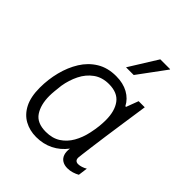

<svg xmlns="http://www.w3.org/2000/svg" viewBox="-208 -881 1022 1022"><g transform="rotate(45 303.0 -370.0)"><path d="M232 10Q183 10 144 -11.5Q105 -33 82.5 -77Q60 -121 60 -190Q60 -252 75 -311Q90 -370 119.5 -417.5Q149 -465 195 -493Q241 -521 304 -521Q357 -521 395 -500Q433 -479 452 -442H457L483 -511H529Q518 -436 508.5 -371Q499 -306 491.5 -253Q484 -200 479 -160.5Q474 -121 471 -98.5Q468 -76 468 -71Q468 -58 474.5 -52Q481 -46 492 -46Q503 -46 517 -50.5Q531 -55 542 -62L535 -9Q521 -1 503.5 4.5Q486 10 467 10Q444 10 428 0Q412 -10 405.5 -29Q399 -48 403 -74Q372 -33 328.5 -11.5Q285 10 232 10ZM249 -46Q298 -46 332 -68Q366 -90 387.5 -127.5Q409 -165 419 -212Q426 -245 428.5 -269.5Q431 -294 431 -316Q431 -384 401.5 -424Q372 -464 307 -464Q256 -464 220 -438Q184 -412 163 -369.5Q142 -327 134 -278Q131 -252 129 -232Q127 -212 127 -195Q127 -129 154.5 -87.5Q182 -46 249 -46ZM308 -591 407 -750H481V-747L366 -591Z"/></g></svg>

Font: Chivo Medium ExtraLight
Style: Italic
Weight: 250
Italic angle: -8.05°
Version: Version 2.002